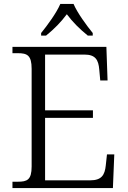

<svg xmlns="http://www.w3.org/2000/svg" viewBox="-20 -951 646 971"><path d="M188 -784V-771H213C256 -806 288 -839 318 -879C348 -839 381 -806 424 -771H449V-784C418 -822 371 -886 352 -931H285C266 -886 219 -822 188 -784ZM43 0H551L558 -170H521L515 -115C510 -66 494 -39 436 -39H208V-355H450V-393H208V-675H407C463 -675 478 -648 482 -599L487 -544H524L518 -714H43V-682H70C117 -682 140 -672 140 -603V-109C140 -41 117 -32 70 -32H43Z"/></svg>

Font: Noto Serif Devanagari Light
Style: Regular
Weight: 300
Designer: Universal Thirst, Indian Type Foundry and the Monotype Design Team
Foundry: Monotype Imaging Inc.
Version: Version 2.004